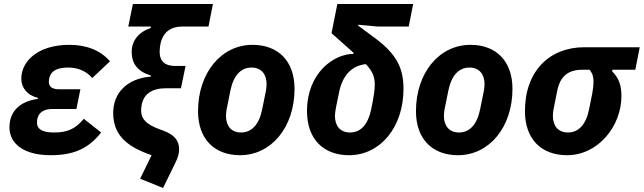

<svg xmlns="http://www.w3.org/2000/svg" viewBox="-20 -760 3202 955"><path d="M397 -169C353 -117 314 -101 248 -101C186 -101 164 -121 164 -149C164 -161 165 -166 166 -170C173 -200 198 -218 241 -218H360L380 -316H273C238 -316 223 -330 223 -353C223 -361 224 -367 226 -375C234 -405 261 -424 319 -424C369 -424 409 -406 439 -372L527 -455C481 -509 411 -537 325 -537C168 -537 86 -455 86 -369C86 -325 113 -287 169 -273L168 -268C76 -256 27 -203 27 -127C27 -49 93 12 232 12C348 12 421 -22 483 -101Z M1017 -628 1039 -740H641L618 -628H731L729 -620C671 -602 635 -558 635 -502C635 -443 665 -404 731 -384L730 -379C609 -369 543 -295 543 -199C543 -98 599 -38 715 5L734 12L677 129L791 175L853 48C865 24 871 4 871 -18C871 -64 843 -92 790 -111L771 -118C707 -142 682 -169 682 -209C682 -219 683 -230 685 -240C695 -290 733 -321 805 -321H880L903 -432H850C800 -432 774 -456 774 -502C774 -516 776 -531 778 -541C790 -600 830 -628 886 -628Z M1174 12C1330 12 1445 -128 1445 -318C1445 -456 1364 -537 1236 -537C1080 -537 965 -397 965 -207C965 -69 1046 12 1174 12ZM1179 -101C1130 -101 1104 -134 1104 -184C1104 -197 1106 -209 1107 -215L1126 -309C1141 -384 1178 -424 1231 -424C1280 -424 1306 -391 1306 -341C1306 -328 1304 -316 1303 -310L1284 -216C1269 -141 1232 -101 1179 -101Z M2013 -628 2035 -740H1658L1629 -595L1739 -497L1738 -492C1642 -492 1507 -399 1507 -207C1507 -69 1588 12 1716 12C1872 12 1987 -128 1987 -318C1987 -418 1955 -489 1846 -570L1761 -633L1762 -637L1858 -628ZM1844 -339C1844 -314 1840 -283 1826 -215C1810 -140 1774 -101 1721 -101C1672 -101 1646 -134 1646 -184C1646 -203 1653 -238 1667 -303C1683 -380 1725 -433 1800 -441C1834 -404 1844 -377 1844 -339Z M2258 12C2414 12 2529 -128 2529 -318C2529 -456 2448 -537 2320 -537C2164 -537 2049 -397 2049 -207C2049 -69 2130 12 2258 12ZM2263 -101C2214 -101 2188 -134 2188 -184C2188 -197 2190 -209 2191 -215L2210 -309C2225 -384 2262 -424 2315 -424C2364 -424 2390 -391 2390 -341C2390 -328 2388 -316 2387 -310L2368 -216C2353 -141 2316 -101 2263 -101Z M3140 -413 3162 -525H2886C2714 -525 2591 -407 2591 -207C2591 -69 2672 12 2800 12C2956 12 3071 -133 3071 -283C3071 -337 3057 -373 3025 -405L3026 -413ZM2913 -413C2927 -395 2932 -378 2932 -356C2932 -336 2930 -318 2926 -296L2910 -216C2895 -141 2858 -101 2805 -101C2756 -101 2730 -134 2730 -184C2730 -197 2732 -209 2733 -215L2752 -310C2766 -378 2804 -413 2875 -413Z"/></svg>

Font: LVC Sans
Style: Bold Italic
Weight: 700
Italic angle: -11.31°
Designer: Mike Abbink, Paul van der Laan, Pieter van Rosmalen
Foundry: Bold Monday
Version: Version 3.0